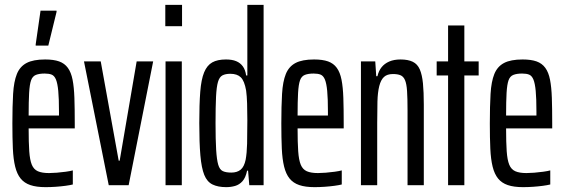

<svg xmlns="http://www.w3.org/2000/svg" viewBox="-20 -763 2325 791"><path d="M168 8Q130 8 105 -0.5Q80 -9 65 -27.5Q50 -46 42.5 -76.5Q35 -107 33 -150.5Q31 -194 31 -254Q31 -326 34 -376.5Q37 -427 49.5 -458Q62 -489 89.5 -503.5Q117 -518 166 -518Q201 -518 223.5 -510Q246 -502 259.5 -483.5Q273 -465 279 -434.5Q285 -404 286.5 -360Q288 -316 288 -255V-234H98Q98 -176 100.5 -140Q103 -104 111 -84.5Q119 -65 136 -57.5Q153 -50 182 -50Q195 -50 214 -51.5Q233 -53 251 -55.5Q269 -58 280 -61V-3Q268 0 249.5 2.5Q231 5 209.5 6.5Q188 8 168 8ZM223 -267V-303Q223 -357 220 -388.5Q217 -420 210.5 -435.5Q204 -451 193 -455.5Q182 -460 164 -460Q142 -460 128 -454.5Q114 -449 108 -432Q102 -415 100 -380.5Q98 -346 98 -287H243ZM127 -575V-580L147 -719H213V-714L179 -575Z M428 0 326 -510H395L469 -101H473L543 -510H611L510 0Z M661 -655V-743H730V-655ZM662 0V-510H729V0Z M912 8Q878 8 855.5 -3Q833 -14 821.5 -42.5Q810 -71 805.5 -123Q801 -175 801 -256Q801 -334 805 -385Q809 -436 821 -465Q833 -494 854.5 -506Q876 -518 911 -518Q936 -518 953 -511Q970 -504 980.5 -489.5Q991 -475 994 -452H999V-743H1066V0H1007L1002 -60H998Q992 -31 979 -16.5Q966 -2 948.5 3Q931 8 912 8ZM933 -52Q957 -52 971.5 -64Q986 -76 992 -105Q997 -132 998 -171Q999 -210 999 -267Q999 -305 998 -336.5Q997 -368 994 -390Q987 -430 972 -444.5Q957 -459 929 -459Q909 -459 896.5 -452.5Q884 -446 878 -425.5Q872 -405 870 -364Q868 -323 868 -255Q868 -187 870.5 -146Q873 -105 879 -84.5Q885 -64 898 -58Q911 -52 933 -52Z M1276 8Q1238 8 1213 -0.5Q1188 -9 1173 -27.5Q1158 -46 1150.5 -76.5Q1143 -107 1141 -150.5Q1139 -194 1139 -254Q1139 -326 1142 -376.5Q1145 -427 1157.5 -458Q1170 -489 1197.5 -503.5Q1225 -518 1274 -518Q1309 -518 1331.5 -510Q1354 -502 1367.5 -483.5Q1381 -465 1387 -434.5Q1393 -404 1394.5 -360Q1396 -316 1396 -255V-234H1206Q1206 -176 1208.5 -140Q1211 -104 1219 -84.5Q1227 -65 1244 -57.5Q1261 -50 1290 -50Q1303 -50 1322 -51.5Q1341 -53 1359 -55.5Q1377 -58 1388 -61V-3Q1376 0 1357.5 2.5Q1339 5 1317.5 6.5Q1296 8 1276 8ZM1331 -267V-303Q1331 -357 1328 -388.5Q1325 -420 1318.5 -435.5Q1312 -451 1301 -455.5Q1290 -460 1272 -460Q1250 -460 1236 -454.5Q1222 -449 1216 -432Q1210 -415 1208 -380.5Q1206 -346 1206 -287H1351Z M1467 0V-510H1526L1530 -449H1535Q1540 -471 1552 -486Q1564 -501 1583.5 -509.5Q1603 -518 1630 -518Q1661 -518 1680.5 -508.5Q1700 -499 1709.5 -477Q1719 -455 1722.5 -419.5Q1726 -384 1726 -332V0H1659V-307Q1659 -358 1657 -388Q1655 -418 1648.5 -433Q1642 -448 1630 -453Q1618 -458 1599 -458Q1575 -458 1562 -446Q1549 -434 1542.5 -408.5Q1536 -383 1535 -344.5Q1534 -306 1534 -255V0Z M1826 0V-452H1779V-510H1826V-658H1893V-510H1952V-452H1893V0Z M2135 8Q2097 8 2072 -0.5Q2047 -9 2032 -27.5Q2017 -46 2009.5 -76.5Q2002 -107 2000 -150.5Q1998 -194 1998 -254Q1998 -326 2001 -376.5Q2004 -427 2016.5 -458Q2029 -489 2056.5 -503.5Q2084 -518 2133 -518Q2168 -518 2190.5 -510Q2213 -502 2226.5 -483.5Q2240 -465 2246 -434.5Q2252 -404 2253.5 -360Q2255 -316 2255 -255V-234H2065Q2065 -176 2067.5 -140Q2070 -104 2078 -84.5Q2086 -65 2103 -57.5Q2120 -50 2149 -50Q2162 -50 2181 -51.5Q2200 -53 2218 -55.5Q2236 -58 2247 -61V-3Q2235 0 2216.5 2.5Q2198 5 2176.5 6.5Q2155 8 2135 8ZM2190 -267V-303Q2190 -357 2187 -388.5Q2184 -420 2177.5 -435.5Q2171 -451 2160 -455.5Q2149 -460 2131 -460Q2109 -460 2095 -454.5Q2081 -449 2075 -432Q2069 -415 2067 -380.5Q2065 -346 2065 -287H2210Z"/></svg>

Font: Saira UltraCondensed Medium
Style: Regular
Weight: 500
Width: 1
Designer: Hector Gatti with collaboration of the Omnibus-Type team
Foundry: Omnibus-Type
Version: Version 1.101